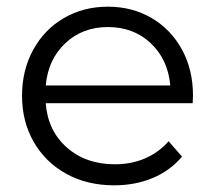

<svg xmlns="http://www.w3.org/2000/svg" viewBox="-20 -550 644 575"><path d="M557 -241H117Q123 -159 180 -108.5Q237 -58 324 -58Q373 -58 414 -75.5Q455 -93 485 -127L525 -81Q490 -39 437.5 -17Q385 5 322 5Q241 5 178.5 -29.5Q116 -64 81 -125Q46 -186 46 -263Q46 -340 79.5 -401Q113 -462 171.5 -496Q230 -530 303 -530Q376 -530 434 -496Q492 -462 525 -401.5Q558 -341 558 -263ZM117 -294H490Q483 -372 431.5 -420.5Q380 -469 303 -469Q227 -469 175.5 -420.5Q124 -372 117 -294Z"/></svg>

Font: Idrija
Style: Regular
Weight: 400
Designer: Julieta Ulanovsky
Foundry: Julieta Ulanovsky
Version: Version 7.200